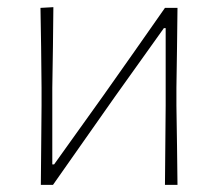

<svg xmlns="http://www.w3.org/2000/svg" viewBox="-20 -516 608 536"><path d="M94 0Q94.5 -56.5 95 -108.5Q95.5 -160.5 96 -221V-271Q95.5 -332 94.8 -385Q94 -438 93 -494L129 -496Q128.5 -439.5 127.8 -385.8Q127 -332 126 -271V-57H131L268 -248.5Q311 -309 354.5 -371.2Q398 -433.5 440.5 -494H475.5Q475 -438 474.2 -385Q473.5 -332 472.5 -271V-221Q473.5 -160.5 474.2 -108.5Q475 -56.5 475.5 0H440.5Q441 -56.5 441.5 -108.5Q442 -160.5 442.5 -221V-437.5H437.5L301.5 -247Q258 -185 214.5 -123.2Q171 -61.5 128 0Z"/></svg>

Font: Commissioner Loud Thin
Style: Regular
Weight: 100
Designer: Kostas Bartsokas
Foundry: Kostas Bartsokas
Version: Version 1.000; ttfautohint (v1.8.3)